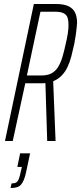

<svg xmlns="http://www.w3.org/2000/svg" viewBox="-20 -708 407 964"><path d="M5 0 150 -688H259Q302 -688 325.5 -676Q349 -664 358 -642.5Q367 -621 367 -594Q367 -587 365 -569Q363 -551 360 -529.5Q357 -508 353 -488Q346 -456 338.5 -426.5Q331 -397 319.5 -372.5Q308 -348 290.5 -329.5Q273 -311 247 -300L259 0H217L208 -291Q204 -290 199 -290Q194 -290 190 -290H107L44 0ZM115 -329H187Q218 -329 238 -339.5Q258 -350 271 -370.5Q284 -391 293 -420.5Q302 -450 310 -488Q317 -517 320.5 -540.5Q324 -564 324 -582Q324 -604 319.5 -618.5Q315 -633 300.5 -641Q286 -649 258 -649H183ZM33 236 38 213Q53 213 61.5 208Q70 203 75 189Q80 175 85 151L90 130H67L81 62H131L112 152Q107 177 100.5 193Q94 209 86 218.5Q78 228 65 232Q52 236 33 236Z"/></svg>

Font: Saira UltraCondensed ExtraLight
Style: Italic
Weight: 250
Width: 1
Italic angle: -12°
Designer: Hector Gatti with collaboration of the Omnibus-Type team
Foundry: Omnibus-Type
Version: Version 1.101